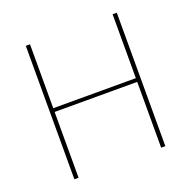

<svg xmlns="http://www.w3.org/2000/svg" viewBox="-124 -821 940 944"><g transform="rotate(-20 346.0 -349.0)"><path d="M107.9 0V-698.2H129.9V-363.8H562V-698.2H584V0H562V-344.2H129.9V0Z"/></g></svg>

Font: Anuphan Thin
Style: Regular
Weight: 250
Designer: Mike Abbink, Paul van der Laan, Pieter van Rosmalen, Mint Tantisuwanna
Foundry: Bold Monday; Cadson Demak
Version: Version 3.002;hotconv 1.0.109;makeotfexe 2.5.65596